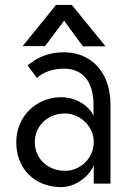

<svg xmlns="http://www.w3.org/2000/svg" viewBox="-20 -744 546 778"><path d="M407.7 -556.2 271 -724.1H207L71.8 -557.1H162.6L239.7 -660.2L315.9 -556.2ZM243.7 -284.2C299.3 -284.2 359.9 -237.8 359.9 -168C359.9 -103 305.7 -51.8 243.7 -51.8C173.8 -51.8 121.1 -101.1 121.1 -168C121.1 -231 169.9 -284.2 243.7 -284.2ZM228 -350.1C127.9 -350.1 45.9 -272.9 45.9 -168C45.9 -57.6 123.5 14.2 227.5 14.2C303.2 14.2 356.9 -53.2 359.9 -77.1V-76.2V0H427.7V-259.8V-319.8C427.7 -458 343.3 -532.2 239.7 -532.2C169.9 -532.2 126 -506.8 91.8 -479L129.9 -428.2C151.9 -450.2 193.8 -465.8 239.7 -465.8C315.9 -465.8 358.9 -412.1 358.9 -319.8V-272.9C352.5 -297.9 303.7 -350.1 228 -350.1Z"/></svg>

Font: Tuffy
Style: Regular
Weight: 500
Designer: Thatcher Ulrich, Karoly Barta and Michael Everson
Version: Version 001.270